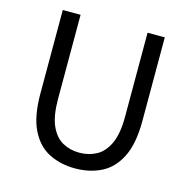

<svg xmlns="http://www.w3.org/2000/svg" viewBox="-109 -838 939 956"><g transform="rotate(15 360.5 -360.0)"><path d="M360.8 13.2Q286.1 13.2 226.6 -16.6Q167 -46.4 132.6 -115.5Q98.1 -184.6 98.1 -301.8V-732.9H189.9V-299.8Q189.9 -211.9 212.6 -161.4Q235.4 -110.8 274.2 -89.4Q313 -67.9 360.8 -67.9Q409.7 -67.9 449 -89.4Q488.3 -110.8 511.7 -161.4Q535.2 -211.9 535.2 -299.8V-732.9H624V-301.8Q624 -184.6 589.4 -115.5Q554.7 -46.4 495.1 -16.6Q435.5 13.2 360.8 13.2Z"/></g></svg>

Font: Source Han Sans CN
Style: Regular
Weight: 400
Designer: Ryoko NISHIZUKA  (kana, bopomofo & ideographs); Paul D. Hunt (Latin, Greek & Cyrillic); Sandoll Communications , Soo-you
Foundry: Adobe
Version: Version 2.004;hotconv 1.0.118;makeotfexe 2.5.65603